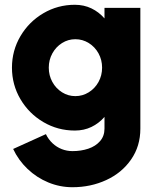

<svg xmlns="http://www.w3.org/2000/svg" viewBox="-20 -533 667 803"><path d="M567 -500V5Q567 78.5 528.2 134.2Q489.5 190 424.5 220Q359.5 250 283 250Q230.5 250 182 230Q133.5 210 95.2 173.5Q57 137 35 90L172 28Q182.5 50 199.5 66Q216.5 82 238 90.5Q259.5 99 283 99Q319 99 349.5 88.8Q380 78.5 398.5 57.2Q417 36 417 5V-44Q393.5 -17 362.2 -2Q331 13 293 13Q221.5 13 161.2 -22.5Q101 -58 65.5 -118.2Q30 -178.5 30 -250Q30 -321.5 65.5 -381.8Q101 -442 161.2 -477.5Q221.5 -513 293 -513Q331 -513 362.2 -498Q393.5 -483 417 -456V-500ZM295 -131Q325.5 -131 351.2 -147Q377 -163 392 -190.2Q407 -217.5 407 -250Q407 -282.5 392 -309.8Q377 -337 351.2 -353Q325.5 -369 295 -369Q265 -369 239.5 -353Q214 -337 199 -309.8Q184 -282.5 184 -250Q184 -217.5 199 -190.2Q214 -163 239.5 -147Q265 -131 295 -131Z"/></svg>

Font: Urbanist
Style: Regular
Weight: 400
Designer: Corey Hu
Foundry: Corey Hu
Version: Version 1.2; befe77262ef67d88f1d94aa3d2e49ef1327b4483